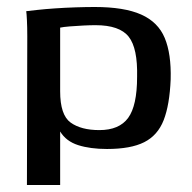

<svg xmlns="http://www.w3.org/2000/svg" viewBox="-20 -422 549 549"><path d="M57 107 58 -318Q58 -344 57 -364Q56 -384 55 -390Q63 -391 85.5 -393.5Q108 -396 137 -398Q166 -400 196.5 -401Q227 -402 251 -402Q335 -402 383.5 -380.5Q432 -359 451 -313.5Q470 -268 468 -195Q465 -122 448 -78.5Q431 -35 392.5 -15.5Q354 4 286 4Q238 4 203.5 -7Q169 -18 152 -46V107ZM264 -50Q321 -50 346.5 -85Q372 -120 372 -202Q374 -284 348 -317Q322 -350 253 -350Q238 -350 218 -349Q198 -348 179.5 -346.5Q161 -345 152 -343V-161Q152 -93 182 -71.5Q212 -50 264 -50Z"/></svg>

Font: Genos Medium
Style: Regular
Weight: 500
Designer: Robert E. Leuschke
Foundry: Robert E. Leuschke
Version: Version 1.010; ttfautohint (v1.8.3)